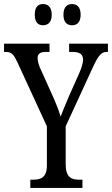

<svg xmlns="http://www.w3.org/2000/svg" viewBox="-23 -930 554 950"><path d="M334 -805C356 -805 376 -818 376 -857C376 -897 356 -910 334 -910C310 -910 291 -897 291 -857C291 -818 310 -805 334 -805ZM190 -805C212 -805 233 -818 233 -857C233 -897 212 -910 190 -910C167 -910 149 -897 149 -857C149 -818 167 -805 190 -805ZM127 0H385V-41H367C332 -41 302 -52 302 -116V-305L436 -596C463 -655 479 -673 503 -673H511V-714H319V-673H336C367 -673 388 -664 388 -635C388 -619 381 -595 370 -570L320 -458C302 -416 287 -380 277 -353C268 -384 254 -419 236 -459L177 -590C170 -604 163 -628 163 -643C163 -659 172 -673 201 -673H222V-714H-3V-673H7C35 -673 46 -659 64 -620L209 -305V-111C209 -52 179 -41 142 -41H127Z"/></svg>

Font: Noto Serif Tamil ExtraCondensed
Style: Italic
Weight: 400
Width: 2
Italic angle: -12°
Designer: Indian Type Foundry, Tom Grace, and the Monotype Design Team
Foundry: Monotype Imaging Inc.
Version: Version 2.003